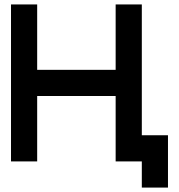

<svg xmlns="http://www.w3.org/2000/svg" viewBox="-20 -723 802 860"><path d="M146.5 -293V0H29.3V-703.1H146.5V-410.2H498V-703.1H615.2V-117.2H732.4V117.2H615.2V0H498V-293Z"/></svg>

Font: Gerhaus
Style: Regular
Weight: 400
Designer: GGBotNet
Foundry: GGBotNet
Version: 1.01